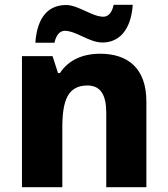

<svg xmlns="http://www.w3.org/2000/svg" viewBox="-20 -784 703 804"><path d="M128 -605H208C216 -643 235 -655 251 -655C299 -655 353 -606 409 -606C475 -606 528 -653 536 -764H456C448 -726 430 -714 413 -714C365 -714 308 -763 257 -763C186 -763 136 -717 128 -605ZM399 -559C326 -559 266 -532 231 -478H223L200 -549H72V0H241V-250C241 -363 264 -426 346 -426C401 -426 425 -387 425 -311V0H593V-358C593 -499 515 -559 399 -559Z"/></svg>

Font: Noto Sans Arabic ExtBd
Style: Regular
Weight: 800
Designer: Monotype Design Team, Nadine Chahine, Nizar Qandah and Khaled Hosny
Foundry: Monotype Imaging Inc.
Version: Version 2.012